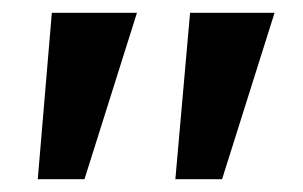

<svg xmlns="http://www.w3.org/2000/svg" viewBox="-20 -720 474 300"><path d="M254 -440 277 -700H409L327 -440ZM39 -440 61 -700H194L112 -440Z"/></svg>

Font: Readex Pro Medium
Style: Regular
Weight: 500
Designer: Bonnie Shaver-Troup, Thomas Jockin
Foundry: Lexend
Version: Version 1.204